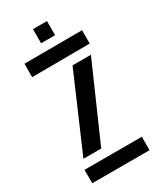

<svg xmlns="http://www.w3.org/2000/svg" viewBox="-183 -774 699 837"><g transform="rotate(-30 167.0 -355.5)"><path d="M22 0V-67.5H310.5V0ZM26.5 -531.5V-599L317 -600V-533ZM42 -111.5 204.5 -488H297L131.5 -111.5ZM134 -640V-711H204.5V-640Z"/></g></svg>

Font: Big Shoulders Stencil Text Thin Medium
Style: Regular
Weight: 500
Version: Version 2.001